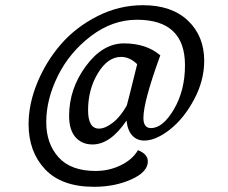

<svg xmlns="http://www.w3.org/2000/svg" viewBox="-20 -610 876 739"><path d="M336 -54Q295 -54 270.5 -82Q246 -110 246 -164Q246 -268 310.5 -355.5Q375 -443 457 -443Q543 -443 597 -397Q532 -219 532 -156Q532 -117 561 -117Q607 -117 649.5 -189.5Q692 -262 692 -359Q692 -534 507 -534Q413 -534 330.5 -471.5Q248 -409 203 -318.5Q158 -228 158 -140Q158 -57 205.5 -4.5Q253 48 348 48Q400 48 445 26Q490 4 511 -32Q549 -17 549 11Q549 52 485.5 80.5Q422 109 342 109Q217 109 153.5 41.5Q90 -26 90 -132Q90 -210 123.5 -291.5Q157 -373 214 -439Q271 -505 354.5 -547.5Q438 -590 530 -590Q641 -590 703.5 -530.5Q766 -471 766 -376Q766 -300 727 -227Q688 -154 634 -111.5Q580 -69 535 -69Q507 -69 489 -88.5Q471 -108 467 -146Q405 -54 336 -54ZM468 -204Q476 -233 491.5 -296.5Q507 -360 508 -363Q479 -391 446 -391Q395 -391 357 -328.5Q319 -266 319 -186Q319 -115 361 -115Q385 -115 414.5 -138Q444 -161 468 -204Z"/></svg>

Font: Overlock
Style: Italic
Weight: 400
Designer: Dario Muhafara
Foundry: Dario Manuel Muhafara
Version: Version 1.002